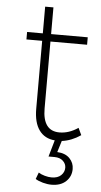

<svg xmlns="http://www.w3.org/2000/svg" viewBox="-58 -673 488 924"><g transform="rotate(5 186.0 -211.5)"><path d="M322 130Q322 166 296.5 190Q271 214 227 214Q207 214 185 208Q163 202 149 193L161 161Q173 169 191 174Q209 179 224 179Q254 179 270 163.5Q286 148 286 127Q286 108 271 94Q256 80 230 80H201L224 0Q175 -4 148.5 -40.5Q122 -77 122 -144V-472H46V-508H122V-637H162V-508H339V-472H162V-149Q162 -40 243 -40Q289 -40 333 -70L349 -36Q305 -6 258 0L241 55Q280 57 301 78.5Q322 100 322 130Z"/></g></svg>

Font: Montserrat arm2 ExtraLight
Style: Regular
Weight: 275
Designer: Julieta Ulanovsky
Foundry: Julieta Ulanovsky
Version: Version 6.000